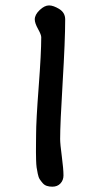

<svg xmlns="http://www.w3.org/2000/svg" viewBox="-20 -687 369 709"><path d="M173.3 2.4Q162.1 2.4 153.1 -0.5Q144 -3.4 137.7 -10.7Q131.3 -18.1 126.7 -25.1Q122.1 -32.2 119.4 -45.7Q116.7 -59.1 115.2 -68.8Q113.8 -78.6 113.3 -96.7Q112.8 -114.7 112.8 -125.7Q112.8 -136.7 113 -158Q113.3 -179.2 113.3 -189.9Q113.3 -240.7 122.8 -365.7Q132.3 -490.7 132.3 -549.8Q132.3 -558.6 120.4 -580.1Q108.4 -601.6 108.4 -615.2Q108.4 -632.8 126.5 -649.9Q144.5 -667 161.1 -667Q177.2 -667 199 -653.6Q220.7 -640.1 220.7 -615.2Q220.7 -538.6 211.4 -383.8Q202.1 -229 202.1 -173.8Q202.1 -155.3 208.3 -109.1Q214.4 -63 214.4 -39.1Q214.4 -21.5 203.1 -9.5Q191.9 2.4 173.3 2.4Z"/></svg>

Font: Short Stack
Style: Regular
Weight: 400
Designer: James Grieshaber
Foundry: James Grieshaber
Version: Version 1.002